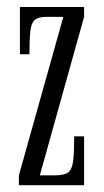

<svg xmlns="http://www.w3.org/2000/svg" viewBox="-20 -544 306 564"><path d="M35.5 0V-29L166 -494.5H116Q93 -494.5 82.5 -485.8Q72 -477 69.2 -453.2Q66.5 -429.5 66.5 -384.5H38.5V-523.5H227V-494.5L97 -29H143Q169.5 -29 180.8 -38Q192 -47 195 -72Q198 -97 198 -143.5H227V0Z"/></svg>

Font: Imbue 24pt Light
Style: Regular
Weight: 300
Designer: Tyler Finck
Foundry: Etcetera Type Company
Version: Version 1.102